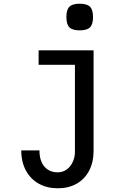

<svg xmlns="http://www.w3.org/2000/svg" viewBox="-20 -821 640 1034"><path d="M290.5 107Q319 107 340 91.2Q361 75.5 372.2 50.2Q383.5 25 383.5 -2.5V-472H188V-550H484V-9.5Q484 52.5 460 98.2Q436 144 392.5 168.5Q349 193 291.5 193Q234 193 189.5 168.5Q145 144 119.8 97.8Q94.5 51.5 94.5 -11H192.5Q192.5 45 219 76Q245.5 107 290.5 107ZM337.5 -729Q337.5 -768.5 353.8 -784.8Q370 -801 409 -801Q448.5 -801 464.8 -784.8Q481 -768.5 481 -729Q481 -690 464.8 -673.8Q448.5 -657.5 409 -657.5Q370 -657.5 353.8 -673.8Q337.5 -690 337.5 -729Z"/></svg>

Font: JuliaMono Medium
Style: Regular
Weight: 500
Monospace: yes
Designer: cormullion
Foundry: corm
Version: Version 0.054; ttfautohint (v1.8.4)